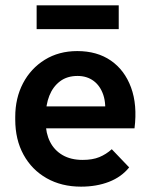

<svg xmlns="http://www.w3.org/2000/svg" viewBox="-20 -688 560 718"><path d="M283 10Q210 10 154.5 -21.5Q99 -53 68 -109.5Q37 -166 37 -241V-251Q37 -321 66 -376.5Q95 -432 147.5 -464.5Q200 -497 269 -497Q343 -497 394.5 -461.5Q446 -426 470 -361Q494 -296 483 -208H120V-290H422L371 -248Q378 -298 366.5 -332.5Q355 -367 330 -385.5Q305 -404 270 -404Q231 -404 204.5 -384Q178 -364 164.5 -330Q151 -296 151 -251V-231Q151 -190 167 -158Q183 -126 214 -108Q245 -90 289 -90Q326 -90 351.5 -100.5Q377 -111 398 -130L463 -62Q434 -26 387.5 -8Q341 10 283 10ZM117 -579V-668H424V-579Z"/></svg>

Font: SUSE SemiBold
Style: Regular
Weight: 600
Designer: Rene Bieder
Foundry: SUSE
Version: Version 1.000